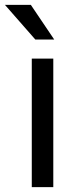

<svg xmlns="http://www.w3.org/2000/svg" viewBox="-53 -769 320 789"><path d="M169.9 -606.4H92.3L-32.7 -749H73.7ZM166 0H77.6V-528.3H166Z"/></svg>

Font: Robert Sans Medium
Style: Regular
Weight: 500
Designer: Christian Robertson (extended by Adam Twardoch)
Foundry: Google
Version: Version 12.135;April 2, 2019;FontCreator 11.5.0.2425 64-bit;